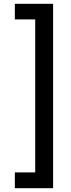

<svg xmlns="http://www.w3.org/2000/svg" viewBox="-20 -831 372 1009"><path d="M259 158H58V75H165V-729H58V-811H259Z"/></svg>

Font: DM Sans 16pt Medium
Style: Regular
Weight: 500
Version: Version 4.004;gftools[0.9.30]